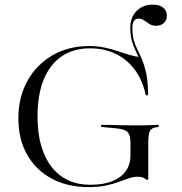

<svg xmlns="http://www.w3.org/2000/svg" viewBox="-20 -776 767 808"><path d="M352.4 11.3Q263.7 11.3 197.2 -24.6Q130.6 -60.5 94 -125.4Q57.3 -190.3 57.3 -277.4Q57.3 -366.9 95.6 -435.9Q133.9 -504.8 201.2 -543.5Q268.5 -582.3 355.6 -582.3Q389.5 -582.3 420.2 -575.8Q450.8 -569.4 477.8 -560.1Q504.8 -550.8 528.6 -544Q552.4 -537.1 571.8 -535.5Q585.5 -504.8 593.5 -468.5Q601.6 -432.3 603.2 -375H593.5Q580.6 -437.1 548 -481.5Q515.3 -525.8 467.3 -549.2Q419.4 -572.6 358.9 -572.6Q289.5 -572.6 239.9 -539.1Q190.3 -505.6 164.1 -441.5Q137.9 -377.4 137.9 -287.1Q137.9 -150 196.8 -74.2Q255.6 1.6 360.5 1.6Q414.5 1.6 452 -13.3Q489.5 -28.2 509.3 -56Q529 -83.9 529 -121.8V-172.6Q529 -197.6 523.4 -210.5Q517.7 -223.4 502.4 -229Q487.1 -234.7 456.5 -237.1L405.6 -241.9V-250.8Q425 -250.8 449.2 -250Q473.4 -249.2 502.4 -248.8Q531.5 -248.4 564.5 -248.4H566.9Q587.9 -248.4 607.7 -249.2Q627.4 -250 647.6 -250.8V-241.9L637.9 -240.3Q617.7 -237.9 610.9 -225Q604 -212.1 604 -172.6V-20.2H595.2Q589.5 -25.8 581 -29Q572.6 -32.3 559.7 -32.3Q541.1 -32.3 522.2 -25.8Q503.2 -19.4 479.8 -10.5Q456.5 -1.6 425.8 4.8Q395.2 11.3 352.4 11.3ZM594.4 -375Q594.4 -425.8 587.5 -460.1Q580.6 -494.4 571 -517.7Q561.3 -541.1 551.2 -561.3Q541.1 -581.5 534.7 -604.4Q528.2 -627.4 528.2 -658.9Q528.2 -702.4 554.4 -729.4Q580.6 -756.5 622.6 -756.5Q650.8 -756.5 666.5 -744Q682.3 -731.5 682.3 -709.7Q682.3 -691.1 669.8 -679.4Q657.3 -667.7 636.3 -667.7Q620.2 -667.7 608.5 -675.4Q596.8 -683.1 586.3 -690.3Q575.8 -697.6 563.7 -697.6Q537.1 -697.6 537.1 -658.9Q537.1 -627.4 543.5 -605.6Q550 -583.9 560.1 -563.7Q570.2 -543.5 579.8 -519.8Q589.5 -496 596.4 -461.3Q603.2 -426.6 603.2 -375Z"/></svg>

Font: Playfair 144pt SemiExpanded Light
Style: Regular
Weight: 300
Width: 6
Designer: Claus Eggers Sørensen
Foundry: Claus Eggers Sørensen
Version: Version 2.203